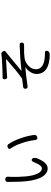

<svg xmlns="http://www.w3.org/2000/svg" viewBox="1096 -1872 807 3040"><g transform="rotate(-90 1500.0 -352.5)"><path d="M351.6 -2Q279.3 -2 227.5 -77.1Q169.9 -161.1 150.4 -336.9Q139.6 -426.8 139.6 -589.8Q139.6 -608.4 138.7 -620.1Q133.8 -673.8 181.6 -672.9Q226.6 -671.9 221.7 -623Q218.8 -599.6 218.8 -580.1Q216.8 -456.1 225.6 -356.4Q236.3 -234.4 269.5 -165Q303.7 -92.8 353.5 -92.8Q401.4 -92.8 446.3 -208Q457 -240.2 473.6 -251Q491.2 -262.7 511.7 -240.2Q520.5 -229.5 519.5 -206.1Q518.6 -186.5 512.7 -168Q475.6 -79.1 435.5 -39.1Q397.5 -2 351.6 -2ZM802.7 -200.2Q789.1 -306.6 754.9 -408.2Q720.7 -512.7 670.9 -585Q645.5 -619.1 690.4 -635.7Q719.7 -645.5 735.4 -625Q789.1 -547.9 829.1 -434.6Q869.1 -323.2 882.8 -215.8Q886.7 -182.6 854.5 -168.9Q808.6 -151.4 802.7 -200.2Z M2152.3 31.2Q2003.9 29.3 1926.3 -23.9Q1848.6 -77.1 1848.6 -177.7Q1848.6 -233.4 1885.7 -286.1Q1916 -331.1 1959 -356.4Q1831.1 -345.7 1655.3 -320.3Q1617.2 -314.5 1614.3 -351.6Q1611.3 -386.7 1646.5 -390.6Q1707 -397.5 1773.4 -406.2Q1884.8 -482.4 2086.9 -661.1Q2070.3 -660.2 1998 -656.2Q1864.3 -648.4 1838.9 -646.5Q1817.4 -644.5 1805.7 -643.6Q1765.6 -640.6 1764.6 -678.7Q1763.7 -700.2 1772.5 -709Q1781.2 -717.8 1803.7 -715.8Q1821.3 -715.8 1837.9 -715.8Q1875 -715.8 1978.5 -720.7Q2091.8 -725.6 2128.9 -730.5Q2148.4 -732.4 2157.2 -734.4Q2180.7 -741.2 2200.2 -717.8Q2229.5 -684.6 2194.3 -661.1Q2190.4 -658.2 2182.6 -652.3Q2179.7 -650.4 2178.7 -649.4Q1988.3 -490.2 1895.5 -416Q2032.2 -430.7 2123 -436.5Q2220.7 -443.4 2311.5 -445.3Q2345.7 -445.3 2345.7 -410.2Q2345.7 -392.6 2334 -383.3Q2322.3 -374 2302.7 -375Q2167 -377.9 2105.5 -368.2Q2034.2 -359.4 1979.5 -307.6Q1922.9 -253.9 1922.9 -189.5Q1922.9 -73.2 2085.9 -50.8Q2141.6 -43.9 2183.6 -44.9Q2205.1 -45.9 2211.9 -35.2Q2217.8 -25.4 2212.9 -2Q2210 12.7 2189.5 22.5Q2171.9 31.2 2152.3 31.2Z"/></g></svg>

Font: Bpmf GenSen Rounded R
Style: R
Weight: 400
Foundry: But Ko
Version: Version 1.320